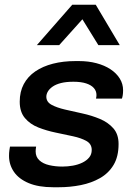

<svg xmlns="http://www.w3.org/2000/svg" viewBox="-20 -778 577 808"><path d="M204 10Q142 10 100.5 -7.5Q59 -25 38.5 -55Q18 -85 18 -122Q18 -135 19.5 -145.5Q21 -156 22 -161H132Q131 -154 130.5 -150Q130 -146 130 -141Q130 -118 145.5 -103.5Q161 -89 187 -83Q213 -77 242 -77Q265 -77 287 -81Q309 -85 326.5 -93.5Q344 -102 355 -115Q366 -128 366 -147Q366 -172 344 -184.5Q322 -197 287.5 -204.5Q253 -212 214.5 -220Q176 -228 141.5 -241.5Q107 -255 85 -281Q63 -307 63 -350Q63 -392 80 -424Q97 -456 128.5 -477.5Q160 -499 203 -510Q246 -521 298 -521H312Q352 -521 386 -512Q420 -503 445 -486.5Q470 -470 484 -447.5Q498 -425 498 -398Q498 -386 496.5 -377Q495 -368 493 -363H384Q385 -367 385.5 -371Q386 -375 386 -378Q386 -395 375 -407.5Q364 -420 342.5 -427Q321 -434 289 -434Q258 -434 236.5 -428.5Q215 -423 201.5 -413.5Q188 -404 181.5 -393Q175 -382 175 -371Q175 -349 197 -337Q219 -325 253.5 -317Q288 -309 327 -300.5Q366 -292 400.5 -277.5Q435 -263 457 -238Q479 -213 479 -172Q479 -119 458 -84Q437 -49 401 -28.5Q365 -8 320 1Q275 10 227 10ZM135 -588 284 -758H383L484 -588H394L297 -745H370L229 -588Z"/></svg>

Font: Chivo Medium
Style: Italic
Weight: 500
Italic angle: -8.05°
Designer: Hector Gatti
Foundry: Omnibus-Type
Version: Version 2.002